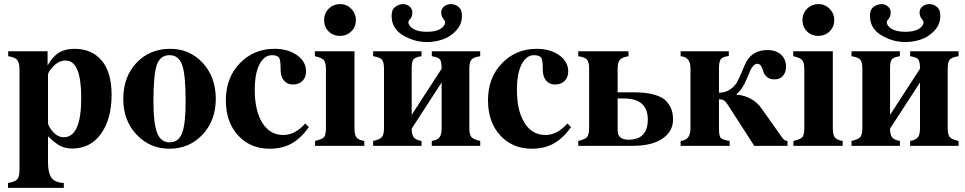

<svg xmlns="http://www.w3.org/2000/svg" viewBox="-20 -711 4706 936"><path d="M212 -461V-392Q237 -436 267.5 -454.5Q298 -473 343 -473Q428 -473 476 -415.5Q524 -358 524 -249Q524 -131 472.5 -59Q421 13 332 13Q298 13 274 0.5Q250 -12 214 -47V79Q214 131 230.5 155Q247 179 291 181V205H19V181Q54 175 64.5 162.5Q75 150 75 118V-372Q75 -405 64 -418.5Q53 -432 20 -437V-461ZM214 -346V-107Q226 -78 246.5 -60Q267 -42 291 -42Q376 -42 376 -234Q376 -416 300 -416Q263 -416 232 -379Q214 -358 214 -346Z M810 -473Q905 -473 968.5 -404Q1032 -335 1032 -229Q1032 -124 967.5 -55Q903 14 806 14Q711 14 646 -54.5Q581 -123 581 -228Q581 -337 645.5 -405Q710 -473 810 -473ZM807 -442Q761 -442 744.5 -394.5Q728 -347 728 -218Q728 -109 746 -63Q764 -17 807 -17Q850 -17 867.5 -61.5Q885 -106 885 -218Q885 -346 868 -394Q851 -442 807 -442Z M1468 -109 1486 -91Q1445 -35 1400 -10.5Q1355 14 1295 14Q1200 14 1140.5 -51Q1081 -116 1081 -222Q1081 -332 1149 -402.5Q1217 -473 1318 -473Q1384 -473 1428 -442Q1472 -411 1472 -363Q1472 -334 1454.5 -316.5Q1437 -299 1407 -299Q1381 -299 1364.5 -318Q1348 -337 1348 -372Q1348 -390 1347.5 -398Q1347 -406 1345 -416.5Q1343 -427 1339 -431.5Q1335 -436 1326.5 -439Q1318 -442 1306 -442Q1268 -442 1245 -397.5Q1222 -353 1222 -273Q1222 -171 1259 -112Q1296 -53 1361 -53Q1419 -53 1468 -109Z M1708 -461V-85Q1708 -53 1718.5 -40.5Q1729 -28 1756 -24V0H1516V-24Q1551 -32 1560 -43Q1569 -54 1569 -88V-373Q1569 -406 1558.5 -418Q1548 -430 1515 -437V-461ZM1639 -691Q1670 -691 1692.5 -668Q1715 -645 1715 -613Q1715 -580 1692.5 -558Q1670 -536 1637 -536Q1604 -536 1582 -558Q1560 -580 1560 -613Q1560 -646 1582.5 -668.5Q1605 -691 1639 -691Z M1889 -634Q1889 -664 1907 -677.5Q1925 -691 1946 -691Q1963 -691 1976.5 -679.5Q1990 -668 1990 -650Q1990 -631 1980.5 -620Q1971 -609 1971 -603Q1971 -585 1994.5 -570.5Q2018 -556 2061 -556Q2104 -556 2127 -570Q2150 -584 2150 -603Q2150 -609 2140.5 -620.5Q2131 -632 2131 -651Q2131 -669 2145.5 -680Q2160 -691 2178 -691Q2199 -691 2215.5 -677.5Q2232 -664 2232 -634Q2232 -591 2202.5 -560.5Q2173 -530 2136 -518Q2099 -506 2061 -506Q2000 -506 1944.5 -539Q1889 -572 1889 -634ZM2133 -84V-309L1987 -84Q1987 -54 1997.5 -41Q2008 -28 2035 -24V0H1799V-24Q1832 -31 1842 -43Q1852 -55 1852 -87V-376Q1852 -408 1842 -420Q1832 -432 1799 -437V-461H2035V-437Q2003 -432 1995 -421Q1987 -410 1987 -376V-151L2133 -376Q2133 -410 2125 -421Q2117 -432 2085 -437V-461H2321V-437Q2288 -432 2278 -420Q2268 -408 2268 -376V-87Q2268 -55 2278 -43Q2288 -31 2321 -24V0H2085V-24Q2112 -28 2122.5 -41.5Q2133 -55 2133 -84Z M2746 -109 2764 -91Q2723 -35 2678 -10.5Q2633 14 2573 14Q2478 14 2418.5 -51Q2359 -116 2359 -222Q2359 -332 2427 -402.5Q2495 -473 2596 -473Q2662 -473 2706 -442Q2750 -411 2750 -363Q2750 -334 2732.5 -316.5Q2715 -299 2685 -299Q2659 -299 2642.5 -318Q2626 -337 2626 -372Q2626 -390 2625.5 -398Q2625 -406 2623 -416.5Q2621 -427 2617 -431.5Q2613 -436 2604.5 -439Q2596 -442 2584 -442Q2546 -442 2523 -397.5Q2500 -353 2500 -273Q2500 -171 2537 -112Q2574 -53 2639 -53Q2697 -53 2746 -109Z M2991 -376V-261H3069Q3129 -261 3169.5 -249.5Q3210 -238 3228.5 -217.5Q3247 -197 3254 -176Q3261 -155 3261 -128Q3261 -71 3210 -35.5Q3159 0 3062 0H2799V-24Q2832 -31 2842 -43Q2852 -55 2852 -87V-376Q2852 -408 2842 -420Q2832 -432 2799 -437V-461H3044V-437Q3013 -432 3002 -419.5Q2991 -407 2991 -376ZM2991 -231V-75Q2991 -30 3044 -30Q3138 -30 3138 -128Q3138 -231 3021 -231Z M3533 -461V-438Q3502 -434 3493.5 -422Q3485 -410 3485 -376V-259Q3517 -259 3540 -275.5Q3563 -292 3573 -310Q3583 -328 3597 -362Q3611 -396 3618 -409Q3650 -467 3722 -467Q3762 -467 3787 -445Q3812 -423 3812 -385Q3812 -360 3797.5 -342Q3783 -324 3756 -324Q3732 -324 3718.5 -336Q3705 -348 3701.5 -362Q3698 -376 3691 -388Q3684 -400 3672 -400Q3662 -400 3653 -390.5Q3644 -381 3639.5 -371.5Q3635 -362 3628 -344.5Q3621 -327 3619 -323Q3598 -273 3570 -252V-250Q3650 -242 3692 -183L3794 -39Q3805 -24 3819 -24V0H3657L3530 -197Q3519 -215 3510 -221Q3501 -227 3485 -227V-84Q3485 -49 3493.5 -39Q3502 -29 3537 -24V0H3298V-24Q3346 -28 3346 -84V-379Q3346 -433 3298 -437V-461Z M4040 -461V-85Q4040 -53 4050.5 -40.5Q4061 -28 4088 -24V0H3848V-24Q3883 -32 3892 -43Q3901 -54 3901 -88V-373Q3901 -406 3890.5 -418Q3880 -430 3847 -437V-461ZM3971 -691Q4002 -691 4024.5 -668Q4047 -645 4047 -613Q4047 -580 4024.5 -558Q4002 -536 3969 -536Q3936 -536 3914 -558Q3892 -580 3892 -613Q3892 -646 3914.5 -668.5Q3937 -691 3971 -691Z M4221 -634Q4221 -664 4239 -677.5Q4257 -691 4278 -691Q4295 -691 4308.5 -679.5Q4322 -668 4322 -650Q4322 -631 4312.5 -620Q4303 -609 4303 -603Q4303 -585 4326.5 -570.5Q4350 -556 4393 -556Q4436 -556 4459 -570Q4482 -584 4482 -603Q4482 -609 4472.5 -620.5Q4463 -632 4463 -651Q4463 -669 4477.5 -680Q4492 -691 4510 -691Q4531 -691 4547.5 -677.5Q4564 -664 4564 -634Q4564 -591 4534.5 -560.5Q4505 -530 4468 -518Q4431 -506 4393 -506Q4332 -506 4276.5 -539Q4221 -572 4221 -634ZM4465 -84V-309L4319 -84Q4319 -54 4329.5 -41Q4340 -28 4367 -24V0H4131V-24Q4164 -31 4174 -43Q4184 -55 4184 -87V-376Q4184 -408 4174 -420Q4164 -432 4131 -437V-461H4367V-437Q4335 -432 4327 -421Q4319 -410 4319 -376V-151L4465 -376Q4465 -410 4457 -421Q4449 -432 4417 -437V-461H4653V-437Q4620 -432 4610 -420Q4600 -408 4600 -376V-87Q4600 -55 4610 -43Q4620 -31 4653 -24V0H4417V-24Q4444 -28 4454.5 -41.5Q4465 -55 4465 -84Z"/></svg>

Font: STIX
Style: Bold
Weight: 700
Designer: MicroPress Inc., with final additions and corrections provided by Coen Hoffman, Elsevier (retired)
Version: Version 1.1.1